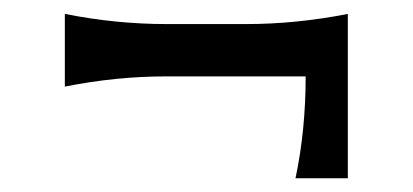

<svg xmlns="http://www.w3.org/2000/svg" viewBox="-20 -436 593 276"><path d="M73.2 -416Q146.5 -401.4 219.7 -401.4H333.5Q405.8 -401.4 480 -416V-179.7H404.8Q419.4 -249 419.4 -326.2H219.7Q146.5 -326.2 73.2 -311.5Z"/></svg>

Font: Classica
Style: Book
Weight: 400
Designer: Wojciech Kalinowski "wmk69" (wmk69@o2.pl)
Foundry: Wojciech Kalinowski "wmk69" (wmk69@o2.pl)
Version: Version 2.1.1; 2021-05-14